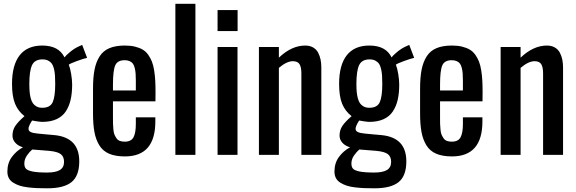

<svg xmlns="http://www.w3.org/2000/svg" viewBox="-20 -830 3088 1029"><path d="M19.5 89.4Q19.5 44.4 43.2 11.7Q66.9 -21 103 -40.5Q75.7 -48.8 61.3 -65.7Q46.9 -82.5 46.9 -103Q46.9 -132.8 62 -155.3Q77.1 -177.7 111.3 -207.5Q77.1 -233.9 60.8 -273.7Q44.4 -313.5 44.4 -380.4Q44.4 -481.4 85.4 -533.7Q126.5 -585.9 206.5 -585.9Q294.9 -585.9 325.7 -522.5Q333 -532.7 355.5 -551.5Q377.9 -570.3 403.8 -582L420.4 -589.4L446.8 -520Q427.2 -515.6 391.8 -502.7Q356.4 -489.7 348.6 -483.4Q356 -465.8 361.3 -433.8Q366.7 -401.9 366.7 -377Q366.7 -331.1 358.6 -295.7Q350.6 -260.3 332.5 -232.9Q314.5 -205.6 282.7 -191.2Q251 -176.8 206.5 -176.8Q198.2 -176.8 176.8 -179.9Q155.3 -183.1 151.9 -184.1Q151.4 -183.1 147.5 -176.8Q143.6 -170.4 142.1 -167.5Q140.6 -164.6 137.9 -158.9Q135.3 -153.3 134 -148.7Q132.8 -144 132.8 -139.6Q132.8 -128.4 144.3 -122.6Q155.8 -116.7 181.2 -114.3Q183.6 -113.8 226.8 -109.9Q270 -106 271 -106Q404.8 -93.3 404.8 34.7Q404.8 112.3 363.5 145.8Q322.3 179.2 233.9 179.2Q202.6 179.2 179.2 178.2Q155.8 177.2 129.4 174.1Q103 170.9 84.7 164.8Q66.4 158.7 50.8 148.9Q35.2 139.2 27.3 124.3Q19.5 109.4 19.5 89.4ZM110.4 46.4Q110.4 64 118.7 73.7Q127 83.5 154.1 89.1Q181.2 94.7 232.4 94.7Q278.8 94.7 301 81.1Q323.2 67.4 323.2 37.6Q323.2 10.3 306.4 -3.4Q289.6 -17.1 244.1 -21.5L152.8 -28.8Q138.7 -17.1 124.5 3.2Q110.4 23.4 110.4 46.4ZM137.2 -380.4Q137.2 -356.4 138.7 -338.9Q140.1 -321.3 144.5 -304.2Q148.9 -287.1 156.5 -276.4Q164.1 -265.6 176.5 -259Q189 -252.4 206.5 -252.4Q249 -252.4 262.5 -282.5Q275.9 -312.5 275.9 -380.4Q275.9 -407.2 274.7 -425.3Q273.4 -443.4 269.3 -460.9Q265.1 -478.5 257.8 -488.8Q250.5 -499 238 -505.4Q225.6 -511.7 208 -511.7Q166 -511.7 151.6 -480.5Q137.2 -449.2 137.2 -380.4Z M478.5 -222.7V-355Q478.5 -415 486.6 -456.3Q494.6 -497.6 513.7 -527.6Q532.7 -557.6 566.2 -571.8Q599.6 -585.9 648.9 -585.9Q679.7 -585.9 703.6 -580.1Q727.5 -574.2 744.9 -564Q762.2 -553.7 774.4 -536.4Q786.6 -519 794.2 -499.8Q801.8 -480.5 806.2 -452.9Q810.5 -425.3 812 -397.9Q813.5 -370.6 813.5 -334L813 -287.1H585.4V-210Q585.4 -208 585.4 -203.6Q585.4 -179.2 585.7 -167.5Q585.9 -155.8 587.6 -137Q589.4 -118.2 593.3 -108.9Q597.2 -99.6 604 -89.4Q610.8 -79.1 621.8 -75Q632.8 -70.8 648.4 -70.8Q683.1 -70.8 695.6 -94.5Q708 -118.2 708 -166V-201.2H812.5V-178.7Q812.5 8.3 649.4 8.3Q598.6 8.3 564.9 -6.1Q531.2 -20.5 512.5 -51Q493.7 -81.5 486.1 -122.3Q478.5 -163.1 478.5 -222.7ZM585.4 -345.2H708V-397.5Q708 -420.4 706.8 -436Q705.6 -451.7 701.9 -466.3Q698.2 -481 691.9 -489.3Q685.5 -497.6 674.6 -502.4Q663.6 -507.3 647.9 -507.3Q609.9 -507.3 597.7 -480Q585.4 -452.6 585.4 -376.5Z M919.9 0V-809.6H1027.3V0Z M1146 0V-578.1H1252.9V0ZM1146 -663.6V-775.9H1253.4V-663.6Z M1367.7 0V-578.1H1474.6V-521Q1543 -585.9 1615.7 -585.9Q1640.1 -585.9 1658 -575.7Q1675.8 -565.4 1685.1 -547.6Q1694.3 -529.8 1698.2 -510.3Q1702.1 -490.7 1702.1 -467.8V0H1595.2V-436.5Q1595.2 -469.7 1585.4 -485.8Q1575.7 -502 1549.3 -502Q1517.1 -502 1474.6 -466.3V0Z M1772.5 89.4Q1772.5 44.4 1796.1 11.7Q1819.8 -21 1856 -40.5Q1828.6 -48.8 1814.2 -65.7Q1799.8 -82.5 1799.8 -103Q1799.8 -132.8 1814.9 -155.3Q1830.1 -177.7 1864.3 -207.5Q1830.1 -233.9 1813.7 -273.7Q1797.4 -313.5 1797.4 -380.4Q1797.4 -481.4 1838.4 -533.7Q1879.4 -585.9 1959.5 -585.9Q2047.9 -585.9 2078.6 -522.5Q2085.9 -532.7 2108.4 -551.5Q2130.9 -570.3 2156.7 -582L2173.3 -589.4L2199.7 -520Q2180.2 -515.6 2144.8 -502.7Q2109.4 -489.7 2101.6 -483.4Q2108.9 -465.8 2114.3 -433.8Q2119.6 -401.9 2119.6 -377Q2119.6 -331.1 2111.6 -295.7Q2103.5 -260.3 2085.4 -232.9Q2067.4 -205.6 2035.6 -191.2Q2003.9 -176.8 1959.5 -176.8Q1951.2 -176.8 1929.7 -179.9Q1908.2 -183.1 1904.8 -184.1Q1904.3 -183.1 1900.4 -176.8Q1896.5 -170.4 1895 -167.5Q1893.6 -164.6 1890.9 -158.9Q1888.2 -153.3 1887 -148.7Q1885.7 -144 1885.7 -139.6Q1885.7 -128.4 1897.2 -122.6Q1908.7 -116.7 1934.1 -114.3Q1936.5 -113.8 1979.7 -109.9Q2022.9 -106 2023.9 -106Q2157.7 -93.3 2157.7 34.7Q2157.7 112.3 2116.5 145.8Q2075.2 179.2 1986.8 179.2Q1955.6 179.2 1932.1 178.2Q1908.7 177.2 1882.3 174.1Q1856 170.9 1837.6 164.8Q1819.3 158.7 1803.7 148.9Q1788.1 139.2 1780.3 124.3Q1772.5 109.4 1772.5 89.4ZM1863.3 46.4Q1863.3 64 1871.6 73.7Q1879.9 83.5 1907 89.1Q1934.1 94.7 1985.4 94.7Q2031.7 94.7 2054 81.1Q2076.2 67.4 2076.2 37.6Q2076.2 10.3 2059.3 -3.4Q2042.5 -17.1 1997.1 -21.5L1905.8 -28.8Q1891.6 -17.1 1877.4 3.2Q1863.3 23.4 1863.3 46.4ZM1890.1 -380.4Q1890.1 -356.4 1891.6 -338.9Q1893.1 -321.3 1897.5 -304.2Q1901.9 -287.1 1909.4 -276.4Q1917 -265.6 1929.4 -259Q1941.9 -252.4 1959.5 -252.4Q2002 -252.4 2015.4 -282.5Q2028.8 -312.5 2028.8 -380.4Q2028.8 -407.2 2027.6 -425.3Q2026.4 -443.4 2022.2 -460.9Q2018.1 -478.5 2010.7 -488.8Q2003.4 -499 1991 -505.4Q1978.5 -511.7 1960.9 -511.7Q1918.9 -511.7 1904.5 -480.5Q1890.1 -449.2 1890.1 -380.4Z M2231.4 -222.7V-355Q2231.4 -415 2239.5 -456.3Q2247.6 -497.6 2266.6 -527.6Q2285.6 -557.6 2319.1 -571.8Q2352.5 -585.9 2401.9 -585.9Q2432.6 -585.9 2456.5 -580.1Q2480.5 -574.2 2497.8 -564Q2515.1 -553.7 2527.3 -536.4Q2539.6 -519 2547.1 -499.8Q2554.7 -480.5 2559.1 -452.9Q2563.5 -425.3 2564.9 -397.9Q2566.4 -370.6 2566.4 -334L2565.9 -287.1H2338.4V-210Q2338.4 -208 2338.4 -203.6Q2338.4 -179.2 2338.6 -167.5Q2338.9 -155.8 2340.6 -137Q2342.3 -118.2 2346.2 -108.9Q2350.1 -99.6 2356.9 -89.4Q2363.8 -79.1 2374.8 -75Q2385.7 -70.8 2401.4 -70.8Q2436 -70.8 2448.5 -94.5Q2460.9 -118.2 2460.9 -166V-201.2H2565.4V-178.7Q2565.4 8.3 2402.3 8.3Q2351.6 8.3 2317.9 -6.1Q2284.2 -20.5 2265.4 -51Q2246.6 -81.5 2239 -122.3Q2231.4 -163.1 2231.4 -222.7ZM2338.4 -345.2H2460.9V-397.5Q2460.9 -420.4 2459.7 -436Q2458.5 -451.7 2454.8 -466.3Q2451.2 -481 2444.8 -489.3Q2438.5 -497.6 2427.5 -502.4Q2416.5 -507.3 2400.9 -507.3Q2362.8 -507.3 2350.6 -480Q2338.4 -452.6 2338.4 -376.5Z M2663.1 0V-578.1H2770V-521Q2838.4 -585.9 2911.1 -585.9Q2935.5 -585.9 2953.4 -575.7Q2971.2 -565.4 2980.5 -547.6Q2989.7 -529.8 2993.7 -510.3Q2997.6 -490.7 2997.6 -467.8V0H2890.6V-436.5Q2890.6 -469.7 2880.9 -485.8Q2871.1 -502 2844.7 -502Q2812.5 -502 2770 -466.3V0Z"/></svg>

Font: Oswald Regular
Style: Regular
Weight: 400
Designer: Vernon Adams
Foundry: Vernon Adams
Version: 3.0; ttfautohint (v0.95) -l 8 -r 50 -G 200 -x 0 -w "G" -W -c